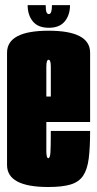

<svg xmlns="http://www.w3.org/2000/svg" viewBox="-20 -726 380 750"><path d="M168.5 4.5Q7.5 4.5 7.5 -81.5V-520Q7.5 -606 169.8 -606Q332 -606 332 -520V-249.5H161V-136.5Q161 -108 168.5 -108Q175.5 -108 177 -130.2Q178.5 -152.5 178.5 -214.5H332Q332 -149 326.5 -106.2Q321 -63.5 304.5 -39.2Q288 -15 255.5 -5.2Q223 4.5 168.5 4.5ZM161 -349H178.5V-465Q178.5 -492.5 169.8 -492.5Q161 -492.5 161 -465ZM171 -617.5Q128.5 -617.5 108.2 -642.5Q88 -667.5 88 -706H158.5Q158.5 -686.5 161.5 -678.8Q164.5 -671 171 -671Q183 -671 183 -706H253.5Q253.5 -667.5 233 -642.5Q212.5 -617.5 171 -617.5Z"/></svg>

Font: Anybody UltraCondensed ExtraBold
Style: Regular
Weight: 800
Width: 1
Designer: Tyler Finck
Foundry: Etcetera Type Company
Version: Version 1.010; ttfautohint (v1.8.3) -l 8 -r 50 -G 200 -x 14 